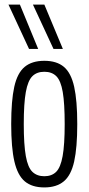

<svg xmlns="http://www.w3.org/2000/svg" viewBox="-20 -810 388 840"><path d="M29 -267Q29 -370 42.5 -430.5Q56 -491 88 -517.5Q120 -544 174 -544Q228 -544 259.5 -517.5Q291 -491 304.5 -430.5Q318 -370 318 -267Q318 -164 304.5 -103.5Q291 -43 259 -16.5Q227 10 174 10Q120 10 88.5 -16.5Q57 -43 43 -103.5Q29 -164 29 -267ZM84 -267Q84 -177 93 -127Q102 -77 122 -58Q142 -39 174 -39Q206 -39 225.5 -58Q245 -77 254 -127Q263 -177 263 -267Q263 -358 254.5 -407.5Q246 -457 226.5 -476.5Q207 -496 174 -496Q141 -496 121.5 -476.5Q102 -457 93 -407.5Q84 -358 84 -267ZM107 -596 17 -790H67L147 -596ZM214 -596 124 -790H174L255 -596Z"/></svg>

Font: Georama Condensed Light
Style: Regular
Weight: 300
Width: 3
Designer: Jean-Baptiste Levee
Foundry: Production Type
Version: Version 1.000